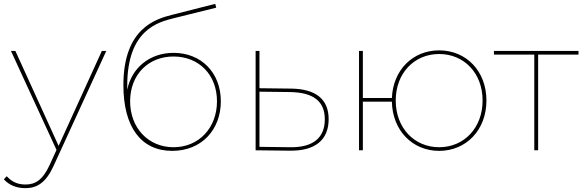

<svg xmlns="http://www.w3.org/2000/svg" viewBox="-41 -782 3030 999"><path d="M39 -517H16L253 -2L217 77C181 155 142 178 92 178C51 178 22 165 -6 135L-21 151C7 182 46 197 91 197C152 197 198 168 237 83L512 -517H489L264 -23Z M862 -16C730 -16 636 -117 636 -255C636 -393 730 -488 862 -488C994 -488 1088 -393 1088 -255C1088 -117 994 -16 862 -16ZM855 3C1007 3 1108 -106 1108 -255C1108 -404 1006 -507 862 -507C738 -507 644 -429 621 -315C621 -321 621 -328 621 -336C621 -627 781 -667 866 -688L1084 -742L1079 -762L855 -705C771 -684 601 -636 601 -339C601 -121 693 3 855 3Z M1309 -305 1468 -303C1589 -301 1649 -256 1649 -161C1649 -65 1588 -14 1468 -16L1309 -18ZM1309 -517H1289V0L1466 2C1599 4 1669 -54 1669 -162C1669 -266 1602 -319 1475 -321L1309 -323Z M2244 -16C2115 -16 2018 -116 2018 -259C2018 -402 2115 -501 2244 -501C2373 -501 2470 -402 2470 -259C2470 -116 2373 -16 2244 -16ZM2244 3C2385 3 2490 -106 2490 -259C2490 -412 2385 -520 2244 -520C2107 -520 2004 -418 1998 -272H1847V-517H1827V0H1847V-253H1998C2001 -103 2105 3 2244 3Z M2759 -498H2969V-517H2529V-498H2739V0H2759Z"/></svg>

Font: Montserrat-Alt1 Thin
Style: Regular
Weight: 100
Designer: Differentunic
Foundry: Differentunic
Version: Version 7.222